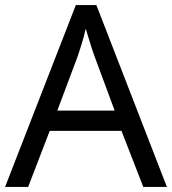

<svg xmlns="http://www.w3.org/2000/svg" viewBox="-20 -737 679 757"><path d="M545 0 459 -221H176L91 0H0L279 -717H360L638 0ZM352 -517Q349 -525 342 -546Q335 -567 328.5 -589.5Q322 -612 318 -624Q311 -593 302 -563.5Q293 -534 287 -517L206 -301H432Z"/></svg>

Font: Noto Sans Hatran
Style: Regular
Weight: 400
Designer: Monotype Design Team
Foundry: Monotype Imaging Inc.
Version: Version 2.001; ttfautohint (v1.8.4.7-5d5b)